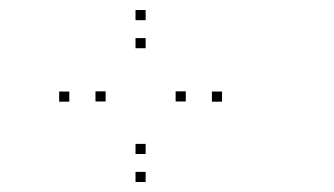

<svg xmlns="http://www.w3.org/2000/svg" viewBox="-20 -805 660 379"><path d="M267.5 -765.2V-785.2H247.5V-765.2ZM116.8 -604.3V-624.3H96.8V-604.3ZM267.5 -445.7V-465.7H247.5V-445.7ZM418.3 -604.3V-624.3H398.3V-604.3ZM267.5 -501V-521H247.5V-501ZM188.5 -604.7V-624.7H168.5V-604.7ZM267.5 -709.8V-729.8H247.5V-709.8ZM346.7 -604.7V-624.7H326.7V-604.7Z"/></svg>

Font: Monaspace Argon Dots Var
Style: Regular
Weight: 400
Designer: Riley Cran and the Lettermatic Team
Version: Version 1.100 (Monaspace Argon Dots)